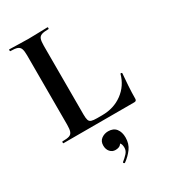

<svg xmlns="http://www.w3.org/2000/svg" viewBox="-216 -728 977 1107"><g transform="rotate(-30 272.5 -174.5)"><path d="M213 -543V-85Q213 -61 217 -48.5Q221 -36 233.5 -32Q246 -28 270 -28H304Q382 -28 439 -70Q496 -112 515 -182Q516 -185 521 -184Q526 -183 526 -180Q523 -147 520 -100.5Q517 -54 517 -15Q517 0 502 0H30Q28 0 28 -6Q28 -12 30 -12Q61 -12 76 -17Q91 -22 96.5 -37Q102 -52 102 -81V-544Q102 -573 96.5 -587.5Q91 -602 76 -607.5Q61 -613 30 -613Q28 -613 28 -619Q28 -625 30 -625Q54 -625 87.5 -623.5Q121 -622 157 -622Q195 -622 227 -623.5Q259 -625 284 -625Q287 -625 287 -619Q287 -613 284 -613Q254 -613 238.5 -607.5Q223 -602 218 -587Q213 -572 213 -543ZM281 275Q277 277 273.5 272.5Q270 268 274 265Q292 251 307 234.5Q322 218 322 198Q322 175 313 166Q304 157 290 156L317 137Q318 160 306.5 172Q295 184 271 184Q250 184 236 168Q222 152 222 127Q222 98 242 83.5Q262 69 287 69Q322 69 339.5 91.5Q357 114 357 150Q357 192 335 222Q313 252 281 275Z"/></g></svg>

Font: Cormorant Infant Light
Style: Bold
Weight: 700
Version: Version 4.001